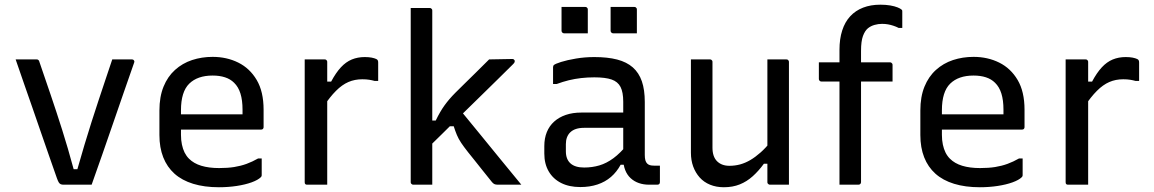

<svg xmlns="http://www.w3.org/2000/svg" viewBox="-20 -784 4900 815"><path d="M135.6 -531.8Q138.9 -531.8 141 -530.7Q143.1 -529.6 144.7 -527.5Q146.3 -525.5 147.3 -521.2Q171.1 -451.7 195.2 -381.1Q219.3 -310.4 243.8 -233.1Q268.4 -155.7 292.6 -65.9H308.5Q323.8 -119.3 338.5 -169Q353.3 -218.8 368.3 -265.5Q383.4 -312.2 398 -356.9Q412.5 -401.6 427.4 -445.1Q442.2 -488.5 456.5 -531.8Q477.4 -531.8 498.4 -531.8Q519.4 -531.8 539.7 -531.8Q544 -531.8 546.4 -529.9Q548.8 -528 550 -524.9Q551.2 -521.9 549.2 -517.5Q526.7 -453.1 504.2 -388.4Q481.7 -323.7 459.4 -258.7Q437.1 -193.8 414.6 -129.4Q392.1 -65 369 0Q337.5 0 306.8 0Q276 0 249.5 0Q242.6 0 237.7 -2.1Q232.9 -4.2 229.3 -10Q225.8 -15.8 221.5 -27.8Q205 -75.3 187.7 -124.3Q170.4 -173.4 153.2 -223.7Q136 -274 118.1 -325.3Q100.1 -376.6 82.2 -428.2Q64.3 -479.8 46.4 -531.8Q68.7 -531.8 91 -531.8Q113.2 -531.8 135.6 -531.8Z M882.6 -542.6Q942.5 -542.6 991.4 -518.3Q1040.4 -494 1069.6 -444.6Q1098.9 -395.2 1098.9 -318.3V-244.6Q1098.9 -241.6 1097.6 -239.1Q1096.3 -236.6 1094.1 -235.3Q1091.9 -234 1088.3 -234H828.5Q812.1 -234 795.3 -234Q778.4 -234 762 -234H732.2L719.4 -298.8H1009.5Q1009.5 -304 1009.5 -308.9Q1009.5 -313.7 1009.5 -318.9Q1009.5 -358.5 1000.7 -386.8Q991.9 -415.1 973.8 -432.6Q958 -448.4 935.1 -455.8Q912.2 -463.3 882.6 -463.3Q818.3 -463.3 783.2 -428.8Q748.2 -394.4 748.2 -315.9V-211.2Q748.2 -189.1 752.2 -170.4Q756.1 -151.7 763.5 -136.6Q771 -121.6 782.1 -110.5Q802.3 -90.2 834.4 -80.4Q866.5 -70.6 910.2 -70.6Q946.2 -70.6 974 -75Q1001.7 -79.4 1026.5 -88.4Q1051.2 -97.4 1075.6 -111.4H1090.9Q1090.9 -92.8 1090.9 -74.8Q1090.9 -56.8 1090.9 -40.1Q1090.9 -38.1 1090.2 -36.1Q1089.5 -34.1 1087.5 -32.1Q1075.2 -19.9 1048.1 -10Q1021 -0.2 984.9 5.3Q948.8 10.8 909.2 10.8Q847.5 10.8 799.9 -3.8Q752.4 -18.4 720.7 -46.7Q689.1 -75.1 672.9 -116.3Q656.7 -157.5 656.7 -210.8V-314.8Q656.7 -373.3 674.2 -416.2Q691.6 -459 722.9 -487.2Q754.2 -515.5 795.3 -529.1Q836.4 -542.6 882.6 -542.6Z M1352.6 -437.6H1385.6Q1405.7 -475.3 1427 -498.2Q1448.2 -521.1 1473.3 -531.5Q1498.4 -541.8 1528.3 -541.8Q1545.6 -541.8 1557.7 -539.4Q1569.7 -537 1577.4 -533.4Q1582.1 -531 1583.7 -527.6Q1585.3 -524.2 1585.3 -518.5Q1585.3 -508.7 1585.3 -498.8Q1585.3 -488.9 1585.3 -479.5Q1585.3 -470.1 1585.3 -460.2Q1585.3 -450.3 1585.3 -440.5H1570Q1559.4 -443.5 1547 -445.5Q1534.7 -447.5 1517.9 -447.5Q1485.6 -447.5 1458.7 -435.8Q1431.8 -424.1 1406.3 -398.5Q1380.7 -373 1352.6 -331ZM1369 0Q1355.2 0 1341 0Q1326.8 0 1312.8 0Q1298.9 0 1284.4 0Q1281.4 0 1279.4 -0.5Q1277.4 -1 1275.9 -2.5Q1274.4 -4 1273.9 -6Q1273.4 -8 1273.4 -11Q1273.4 -31.8 1273.4 -67.7Q1273.4 -103.7 1273.4 -149.3Q1273.4 -194.8 1273.4 -244.3Q1273.4 -293.7 1273.4 -342.3Q1273.4 -390.8 1273.4 -432.6Q1273.4 -464.9 1273.4 -490.5Q1273.4 -516.1 1273.4 -531.8Q1289.1 -531.8 1303.5 -531.8Q1317.9 -531.8 1331.6 -531.8Q1345.4 -531.8 1358 -531.8Q1362 -531.8 1364 -530.3Q1366 -528.8 1367.5 -526.8Q1369 -524.8 1369 -520.8Q1369 -495.3 1369 -451.1Q1369 -406.9 1369 -351.1Q1369 -295.4 1369 -233.9Q1369 -172.5 1369 -112.1Q1369 -51.8 1369 0Z M1814.9 0Q1801 0 1788.1 0Q1775.1 0 1762 0Q1748.9 0 1734.4 0Q1731.4 0 1728.9 -1.5Q1726.4 -3 1724.9 -5Q1723.4 -7 1723.4 -11Q1723.4 -91 1723.4 -171Q1723.4 -251 1723.4 -330.9Q1723.4 -410.8 1723.4 -490.8Q1723.4 -570.8 1723.4 -650.8Q1723.4 -683.1 1723.4 -708.7Q1723.4 -734.3 1723.4 -750Q1739.1 -750 1752.5 -750Q1765.8 -750 1778.5 -750Q1791.3 -750 1803.9 -750Q1807.9 -750 1809.9 -748.5Q1811.9 -747 1813.4 -745Q1814.9 -743 1814.9 -739Q1814.9 -647 1814.9 -554.5Q1814.9 -462 1814.9 -369.5Q1814.9 -277 1814.9 -184.5Q1814.9 -92 1814.9 0ZM2093.2 0Q2083.7 0 2078.3 -2.7Q2072.9 -5.4 2068 -11.5Q2064 -16.5 2053.1 -30.1Q2042.1 -43.7 2027.6 -61.9Q2013.1 -80.1 1997 -100.4Q1980.9 -120.6 1966.6 -138.3Q1948.7 -161 1937.5 -177.7Q1926.3 -194.5 1919.3 -211.2Q1912.4 -227.9 1906 -247.9H1871.2L1927 -324.9Q1971.9 -270.7 2015.6 -216.8Q2059.3 -163 2103.3 -109.3Q2147.3 -55.6 2193 0Q2176 0 2161.4 0Q2146.8 0 2131 0Q2115.2 0 2093.2 0ZM1798.4 -272.4H1829.6Q1839.1 -292.1 1848.3 -307.8Q1857.4 -323.6 1867.2 -337.1Q1877.1 -350.7 1888.1 -363.6Q1899.2 -376.5 1913.1 -390.5Q1930.4 -407.8 1952.4 -429.3Q1974.4 -450.8 2000.8 -476.8Q2027.2 -502.9 2056.2 -531.8L2154.4 -533.6Q2158 -533.6 2160.2 -532.3Q2162.4 -531 2163.7 -529Q2165 -527 2165 -523.4Q2165 -521.6 2163.7 -518.8Q2162.4 -516 2156.4 -510.1Q2124.2 -478.1 2093 -447.5Q2061.9 -416.9 2031.4 -387.1Q2000.9 -357.4 1971.5 -328.5Q1942 -299.6 1912.8 -271.1Q1883.7 -242.5 1855.4 -214.3Q1827.2 -186.2 1798.4 -158.5Z M2717 -351Q2717 -323.4 2717 -295.3Q2717 -267.2 2717 -238.7Q2717 -210.1 2717 -181.9Q2717 -153.6 2717 -126.3Q2717 -112.7 2719.4 -103.9Q2721.8 -95.1 2727.1 -89.8Q2731.9 -85 2739 -82.9Q2746.1 -80.9 2756.1 -80.9Q2758.5 -80.9 2761 -80.9Q2763.5 -80.9 2765.9 -80.9H2781.2Q2781.2 -63.1 2781.2 -45.9Q2781.2 -28.7 2781.2 -11Q2781.2 -5.4 2778.2 -2.7Q2775.2 0 2770.2 0Q2765.2 0 2754.7 0Q2744.2 0 2735.4 0Q2711.7 0 2691.9 -6.9Q2672.1 -13.7 2656.9 -27.7Q2641.8 -41.7 2633.7 -62.5Q2625.5 -83.3 2625.5 -111.1Q2625.5 -145.8 2625.5 -183.4Q2625.5 -221 2625.5 -255.7Q2625.5 -272.1 2625.5 -288.2Q2625.5 -304.3 2625.5 -320.3Q2625.5 -336.3 2625.5 -352.3Q2625.5 -392.5 2614.1 -414.9Q2602.6 -437.3 2576.1 -446.5Q2549.5 -455.7 2502.8 -455.7Q2473.6 -455.7 2446.8 -452.6Q2420 -449.5 2394.7 -443.4Q2369.5 -437.2 2342.9 -427.4H2327.6Q2327.6 -445.3 2327.6 -463.2Q2327.6 -481.2 2327.6 -498.6Q2327.6 -502.1 2328.6 -504.3Q2329.6 -506.5 2330.6 -507.5Q2336 -512.9 2361.6 -521Q2387.3 -529.1 2424.7 -535.4Q2462.1 -541.8 2502.8 -541.8Q2559 -541.8 2599.7 -531.3Q2640.3 -520.7 2666.2 -497.9Q2692.1 -475 2704.6 -438.9Q2717 -402.8 2717 -351ZM2382 -141.5Q2382 -108 2401.6 -90.4Q2421.2 -72.9 2459.5 -72.9Q2493.9 -72.9 2524.2 -81.9Q2554.6 -90.9 2583.8 -112.4Q2613.1 -133.9 2644.1 -172V-84.7H2614.5Q2598 -54.2 2573.5 -33Q2548.9 -11.8 2516.2 -0.9Q2483.4 10 2443.3 10Q2396 10 2361.8 -7.3Q2327.6 -24.7 2309.1 -56.6Q2290.5 -88.5 2290.5 -132.2V-164Q2290.5 -197.1 2301.2 -223.4Q2311.9 -249.6 2332.4 -268Q2352.9 -286.4 2381.9 -296.3Q2410.9 -306.2 2447.5 -306.2Q2481.9 -306.2 2514.5 -306.2Q2547.1 -306.2 2579.2 -306.2Q2611.2 -306.2 2644.3 -306.2Q2652.7 -306.2 2656.6 -295.5Q2660.5 -284.7 2661.5 -269.8Q2662.5 -255 2662.5 -241.4Q2625.5 -241.4 2593.6 -241.4Q2561.8 -241.4 2529.7 -241.4Q2497.7 -241.4 2459.5 -241.4Q2439.4 -241.4 2424.7 -236.5Q2410 -231.7 2399.7 -221.4Q2391.1 -212.8 2386.5 -200.3Q2382 -187.9 2382 -172.1ZM2363.6 -754.5Q2388.4 -754.5 2413.9 -754.5Q2439.4 -754.5 2464.1 -754.5Q2468.1 -754.5 2470.1 -753Q2472.1 -751.5 2473.6 -749.5Q2475.1 -747.5 2475.1 -743.5V-642.6Q2450.4 -642.6 2424.9 -642.6Q2399.4 -642.6 2374.6 -642.6Q2371.6 -642.6 2369.1 -644.1Q2366.6 -645.6 2365.1 -648.1Q2363.6 -650.6 2363.6 -653.6ZM2571.9 -754.5Q2596.7 -754.5 2622.2 -754.5Q2647.7 -754.5 2672.4 -754.5Q2676.4 -754.5 2678.4 -753Q2680.4 -751.5 2681.9 -749.5Q2683.4 -747.5 2683.4 -743.5V-642.6Q2658.7 -642.6 2633.2 -642.6Q2607.7 -642.6 2582.9 -642.6Q2579.9 -642.6 2577.4 -644.1Q2574.9 -645.6 2573.4 -648.1Q2571.9 -650.6 2571.9 -653.6Z M2993.3 -531.8Q2997.3 -531.8 2999.3 -530.3Q3001.3 -528.9 3002.8 -526.9Q3004.3 -524.9 3004.3 -521Q3004.3 -475.6 3004.3 -429.1Q3004.3 -382.6 3004.3 -336.6Q3004.3 -290.5 3004.3 -245.4Q3004.3 -200.4 3004.3 -157.1Q3004.3 -118.9 3023.8 -99.5Q3043.4 -80.2 3076.3 -80.2Q3099.9 -80.2 3122 -86.2Q3144 -92.3 3165.3 -104.8Q3186.6 -117.4 3208.5 -136.8Q3230.3 -156.1 3252.1 -183.3V-88.9H3222.5Q3200.3 -58.5 3175.2 -35.9Q3150.1 -13.3 3120.2 -1.3Q3090.2 10.8 3052.6 10.8Q3020.3 10.8 2994 0Q2967.7 -10.8 2949.9 -30.8Q2932.1 -50.8 2922.4 -77.3Q2912.8 -103.8 2912.8 -135.9Q2912.8 -181 2912.8 -225.7Q2912.8 -270.3 2912.8 -315.4Q2912.8 -360.5 2912.8 -404.6Q2912.8 -436.7 2912.8 -468.6Q2912.8 -500.4 2912.8 -531.8Q2933.2 -531.8 2953.3 -531.8Q2973.4 -531.8 2993.3 -531.8ZM3317.9 -531.8Q3321.9 -531.8 3323.9 -530.3Q3325.9 -528.8 3327.4 -526.7Q3328.9 -524.7 3328.9 -520.6Q3328.9 -450.6 3328.9 -380.5Q3328.9 -310.4 3328.9 -239.8Q3328.9 -169.2 3328.9 -99.2Q3328.9 -77.7 3328.9 -59.2Q3328.9 -40.7 3328.9 -25.6Q3328.9 -10.5 3328.9 0Q3315.1 0 3301.3 0Q3287.5 0 3274.4 0Q3261.3 0 3248.4 0Q3245.4 0 3242.9 -1.5Q3240.4 -3 3238.9 -5.1Q3237.4 -7.1 3237.4 -11.1Q3237.4 -98 3237.4 -184.9Q3237.4 -271.8 3237.4 -358.7Q3237.4 -445.6 3237.4 -531.8Q3251.7 -531.8 3264.9 -531.8Q3278.2 -531.8 3291.5 -531.8Q3304.9 -531.8 3317.9 -531.8Z M3455.9 -519.4H3757.7Q3761.1 -519.4 3763.4 -517.9Q3765.7 -516.4 3767.2 -514.1Q3768.7 -511.8 3768.7 -508.4Q3768.7 -489.6 3768.7 -473.3Q3768.7 -457 3768.7 -437.9H3466.9Q3463.9 -437.9 3461.4 -439.4Q3458.9 -440.9 3457.4 -443.4Q3455.9 -445.9 3455.9 -448.9Q3455.9 -468 3455.9 -484.3Q3455.9 -500.6 3455.9 -519.4ZM3634.9 -11Q3634.9 -6.4 3631.9 -3.2Q3628.9 0 3623.9 0Q3603.1 0 3583.7 0Q3564.2 0 3543.4 0Q3543.4 -25 3543.4 -49.7Q3543.4 -74.4 3543.4 -99.4Q3543.4 -167.1 3543.4 -223.9Q3543.4 -280.7 3543.4 -334.2Q3543.4 -387.8 3543.4 -445.4Q3543.4 -503 3543.4 -572.6Q3543.4 -618.8 3555 -654.7Q3566.5 -690.6 3588.9 -714.8Q3611.3 -739.1 3643.7 -751.6Q3676.1 -764.1 3716.8 -764.1Q3740.1 -764.1 3758.9 -760.9Q3777.7 -757.6 3790.1 -752.6Q3802.6 -747.6 3807 -743.1Q3809 -742.1 3809.5 -739.9Q3810 -737.7 3810 -735.1Q3810 -718.3 3810 -700.5Q3810 -682.7 3810 -665.4H3794.7Q3783.9 -671 3772.4 -674.7Q3761 -678.5 3749.3 -680.6Q3737.6 -682.7 3724 -682.7Q3707.9 -682.7 3692.4 -678.3Q3676.9 -674 3664.4 -664.2Q3651.3 -653.4 3643.1 -631.2Q3634.9 -609 3634.9 -567.9Q3634.9 -516.1 3634.9 -459.7Q3634.9 -403.4 3634.9 -345.1Q3634.9 -286.8 3634.9 -228.9Q3634.9 -170.9 3634.9 -115.9Q3634.9 -60.8 3634.9 -11Z M4112.6 -542.6Q4172.5 -542.6 4221.4 -518.3Q4270.4 -494 4299.6 -444.6Q4328.9 -395.2 4328.9 -318.3V-244.6Q4328.9 -241.6 4327.6 -239.1Q4326.3 -236.6 4324.1 -235.3Q4321.9 -234 4318.3 -234H4058.5Q4042.1 -234 4025.3 -234Q4008.4 -234 3992 -234H3962.2L3949.4 -298.8H4239.5Q4239.5 -304 4239.5 -308.9Q4239.5 -313.7 4239.5 -318.9Q4239.5 -358.5 4230.7 -386.8Q4221.9 -415.1 4203.8 -432.6Q4188 -448.4 4165.1 -455.8Q4142.2 -463.3 4112.6 -463.3Q4048.3 -463.3 4013.2 -428.8Q3978.2 -394.4 3978.2 -315.9V-211.2Q3978.2 -189.1 3982.2 -170.4Q3986.1 -151.7 3993.5 -136.6Q4001 -121.6 4012.1 -110.5Q4032.3 -90.2 4064.4 -80.4Q4096.5 -70.6 4140.2 -70.6Q4176.2 -70.6 4204 -75Q4231.7 -79.4 4256.5 -88.4Q4281.2 -97.4 4305.6 -111.4H4320.9Q4320.9 -92.8 4320.9 -74.8Q4320.9 -56.8 4320.9 -40.1Q4320.9 -38.1 4320.2 -36.1Q4319.5 -34.1 4317.5 -32.1Q4305.2 -19.9 4278.1 -10Q4251 -0.2 4214.9 5.3Q4178.8 10.8 4139.2 10.8Q4077.5 10.8 4029.9 -3.8Q3982.4 -18.4 3950.7 -46.7Q3919.1 -75.1 3902.9 -116.3Q3886.7 -157.5 3886.7 -210.8V-314.8Q3886.7 -373.3 3904.2 -416.2Q3921.6 -459 3952.9 -487.2Q3984.2 -515.5 4025.3 -529.1Q4066.4 -542.6 4112.6 -542.6Z M4582.6 -437.6H4615.6Q4635.7 -475.3 4657 -498.2Q4678.2 -521.1 4703.3 -531.5Q4728.4 -541.8 4758.3 -541.8Q4775.6 -541.8 4787.7 -539.4Q4799.7 -537 4807.4 -533.4Q4812.1 -531 4813.7 -527.6Q4815.3 -524.2 4815.3 -518.5Q4815.3 -508.7 4815.3 -498.8Q4815.3 -488.9 4815.3 -479.5Q4815.3 -470.1 4815.3 -460.2Q4815.3 -450.3 4815.3 -440.5H4800Q4789.4 -443.5 4777 -445.5Q4764.7 -447.5 4747.9 -447.5Q4715.6 -447.5 4688.7 -435.8Q4661.8 -424.1 4636.3 -398.5Q4610.7 -373 4582.6 -331ZM4599 0Q4585.2 0 4571 0Q4556.8 0 4542.8 0Q4528.9 0 4514.4 0Q4511.4 0 4509.4 -0.5Q4507.4 -1 4505.9 -2.5Q4504.4 -4 4503.9 -6Q4503.4 -8 4503.4 -11Q4503.4 -31.8 4503.4 -67.7Q4503.4 -103.7 4503.4 -149.3Q4503.4 -194.8 4503.4 -244.3Q4503.4 -293.7 4503.4 -342.3Q4503.4 -390.8 4503.4 -432.6Q4503.4 -464.9 4503.4 -490.5Q4503.4 -516.1 4503.4 -531.8Q4519.1 -531.8 4533.5 -531.8Q4547.9 -531.8 4561.6 -531.8Q4575.4 -531.8 4588 -531.8Q4592 -531.8 4594 -530.3Q4596 -528.8 4597.5 -526.8Q4599 -524.8 4599 -520.8Q4599 -495.3 4599 -451.1Q4599 -406.9 4599 -351.1Q4599 -295.4 4599 -233.9Q4599 -172.5 4599 -112.1Q4599 -51.8 4599 0Z"/></svg>

Font: Recursive Sans Linear Light
Style: Regular
Weight: 300
Version: Version 1.085